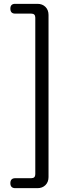

<svg xmlns="http://www.w3.org/2000/svg" viewBox="-20 -811 378 1001"><path d="M60 170Q34 170 34 144Q34 118 60 118H143Q164 118 164 97V-719Q164 -740 143 -740H59Q34 -740 34 -766Q34 -791 59 -791H175Q201 -791 217 -775Q233 -759 233 -733V112Q233 138 217 154Q201 170 175 170H133Z"/></svg>

Font: GenSenRounded JP R
Style: Regular
Weight: 400
Version: Version 1.501;PS 1;hotconv 16.6.51;makeotf.lib2.5.65220